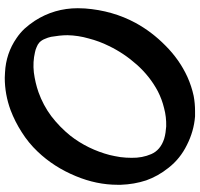

<svg xmlns="http://www.w3.org/2000/svg" viewBox="-36 -774 839 806"><g transform="rotate(-90 383.0 -371.5)"><path d="M637.7 -506.8Q636.7 -461.9 624 -418Q612.3 -373 592.8 -334Q562.5 -270.5 513.7 -215.8Q464.8 -161.1 402.3 -127.9Q368.2 -110.4 331.1 -101.6Q294.9 -91.8 254.9 -92.8Q241.2 -93.8 228.5 -95.7Q214.8 -97.7 202.1 -101.6Q155.3 -117.2 138.7 -155.3Q122.1 -193.4 123 -238.3Q123 -261.7 126 -285.2Q129.9 -309.6 134.8 -330.1Q146.5 -375 167 -417Q187.5 -459 215.8 -495.1Q252 -540 297.9 -575.2Q343.8 -609.4 398.4 -628.9Q437.5 -642.6 481.4 -648.4Q525.4 -653.3 566.4 -643.6Q577.1 -641.6 587.9 -636.7Q598.6 -632.8 607.4 -625Q617.2 -615.2 622.1 -602.5Q627.9 -589.8 630.9 -576.2Q633.8 -559.6 635.7 -542Q637.7 -524.4 637.7 -506.8ZM626 -720.7Q561.5 -765.6 480.5 -769.5Q469.7 -770.5 459 -770.5Q389.6 -770.5 323.2 -746.1Q274.4 -727.5 230.5 -699.2Q185.5 -670.9 149.4 -632.8Q84 -564.5 45.9 -471.7Q9.8 -384.8 9.8 -296.9Q9.8 -290 9.8 -283.2Q11.7 -227.5 28.3 -176.8Q45.9 -127 81.1 -83Q119.1 -34.2 176.8 -5.9Q234.4 23.4 296.9 28.3Q308.6 28.3 319.3 28.3Q351.6 28.3 382.8 22.5Q423.8 13.7 462.9 -3.9Q535.2 -37.1 593.8 -95.7Q652.3 -153.3 689.5 -221.7Q741.2 -317.4 750 -433.6Q751 -448.2 751 -463.9Q751 -562.5 698.2 -644.5Q682.6 -668 665 -687.5Q647.5 -706.1 626 -720.7Z"/></g></svg>

Font: TroubleSide
Style: Comic
Weight: 400
Designer: Koroletov
Version: 1_5